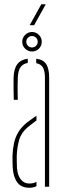

<svg xmlns="http://www.w3.org/2000/svg" viewBox="-20 -881 310 906"><path d="M40 -90Q39.5 -105 39 -118Q38.5 -131 39 -145Q40 -177 46 -205.2Q52 -233.5 67 -258.2Q82 -283 110 -305Q120 -312 130.5 -319.8Q141 -327.5 152 -335V-312.5Q143 -306 132.8 -298Q122.5 -290 110 -280Q79.5 -254 70 -219.5Q60.5 -185 59 -145Q59 -137 59.2 -121.5Q59.5 -106 60 -90Q62.5 -54 78 -34.5Q93.5 -15 118 -15Q138 -15 152 -23V-2.5Q138.5 5 118 5Q80 5 61.2 -20.8Q42.5 -46.5 40 -90ZM45 -410Q44.5 -437 44 -464.8Q43.5 -492.5 44 -514Q45.5 -557 61.8 -578.2Q78 -599.5 111 -604V-584Q89.5 -580.5 77.5 -565Q65.5 -549.5 64 -514Q63.5 -499.5 63.2 -482.2Q63 -465 63.2 -446.5Q63.5 -428 64 -410ZM192 0V-514Q192 -545.5 182.8 -562Q173.5 -578.5 151 -583V-604Q185 -599.5 198.5 -577.8Q212 -556 212 -514V0ZM131 -638Q112.5 -638 98.8 -651.2Q85 -664.5 85 -684Q85 -703 98.8 -716.5Q112.5 -730 131 -730Q150 -730 163.5 -716.5Q177 -703 177 -684Q177 -664.5 163.5 -651.2Q150 -638 131 -638ZM131 -657Q142.5 -657 150.2 -665Q158 -673 158 -684Q158 -695.5 150.2 -703.2Q142.5 -711 131 -711Q120 -711 112 -703.2Q104 -695.5 104 -684Q104 -673 112 -665Q120 -657 131 -657ZM120 -762 175 -861H196L141 -762Z"/></svg>

Font: Big Shoulders Stencil Thin
Style: Regular
Weight: 100
Designer: Patric King
Foundry: XO Type Co
Version: Version 2.001